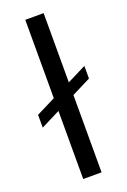

<svg xmlns="http://www.w3.org/2000/svg" viewBox="-144 -768 541 816"><g transform="rotate(-20 126.5 -360.0)"><path d="M84 0V-720H167V0ZM-3 -264V-322L253 -450V-393Z"/></g></svg>

Font: Chivo Medium Light
Style: Regular
Weight: 300
Version: Version 2.002